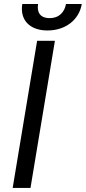

<svg xmlns="http://www.w3.org/2000/svg" viewBox="-20 -929 424 949"><path d="M306.1 -909.1C299.7 -872.2 274.9 -839.5 225.1 -839.5C175.4 -839.5 161.9 -872.2 168.3 -909.1H90.2C77.4 -832.4 125 -778.4 214.5 -778.4C305.4 -778.4 371.4 -832.4 384.2 -909.1ZM251.4 -727.3H163.4L42.6 0H130.7Z"/></svg>

Font: TID UI
Style: Italic
Weight: 400
Italic angle: -9.39999°
Designer: The TID Project Authors
Foundry: Bakken & Bæck
Version: Version 1.001;hotconv 1.0.109;makeotfexe 2.5.65596